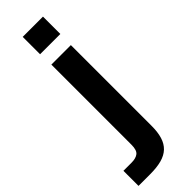

<svg xmlns="http://www.w3.org/2000/svg" viewBox="-293 -730 891 891"><g transform="rotate(-45 152.5 -284.5)"><path d="M-3 150V51H50Q79 51 94 39Q109 27 109 -8V-534H237V-4Q237 37 228 66.5Q219 96 199.5 114.5Q180 133 149 141.5Q118 150 73 150ZM106 -605V-719H239V-605Z"/></g></svg>

Font: Geist SemBd
Style: Regular
Weight: 400
Designer: Basement.studio, Andrés Briganti, Mateo Zaragoza
Foundry: Basement.studio, Vercel, Andrés Briganti, Guido Ferreyra, Mateo Zaragoza
Version: Version 1.401